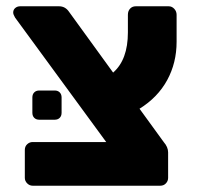

<svg xmlns="http://www.w3.org/2000/svg" viewBox="-20 -591 630 611"><path d="M22 0ZM424 -245 501 -139Q515 -123 515 -106V-25Q515 -15 508 -7.5Q501 0 490 0H84Q74 0 66.5 -7.5Q59 -15 59 -25V-114Q59 -125 66.5 -132Q74 -139 84 -139H318L28 -535Q22 -545 22 -551Q22 -560 28.5 -565.5Q35 -571 44 -571H168Q188 -571 200 -553L340 -360Q387 -401 387 -488V-544Q387 -556 394 -563.5Q401 -571 412 -571H517Q527 -571 534.5 -563Q542 -555 542 -544V-458Q542 -391 512 -336Q482 -281 424 -245ZM83 -232V-281Q83 -291 89 -297Q95 -303 105 -303H154Q164 -303 170 -297Q176 -291 176 -281V-232Q176 -222 170 -216Q164 -210 154 -210H105Q95 -210 89 -216Q83 -222 83 -232Z"/></svg>

Font: Hezaedrus
Style: Bold
Weight: 700
Designer: Hubert & Fischer
Foundry: Hubert & Fischer
Version: Version 1.10;September 3, 2019;FontCreator 11.5.0.2425 64-bi